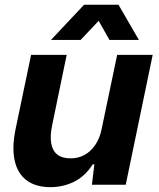

<svg xmlns="http://www.w3.org/2000/svg" viewBox="-20 -763 658 793"><path d="M188.6 10Q128 10 90.3 -17.9Q52.6 -45.9 40.6 -99.8Q28.6 -153.7 44.6 -231.3L108.4 -536.3H255.4L195.4 -245.7Q186.4 -202.6 191.4 -171.9Q196.3 -141.3 216.2 -125.1Q236.1 -109 271.6 -109Q304.3 -109 330.2 -123.7Q356.1 -138.4 374.2 -165.6Q392.3 -192.7 399.6 -229.3L463.9 -536.3H610.6L499.3 0H359.7L369.7 -84.4H363.1Q331.1 -34.3 285.4 -12.1Q239.7 10 188.6 10ZM190.6 -598.1 327.3 -743.4H469.4L553.6 -598.1H432.1L387.4 -677L313.1 -598.1Z"/></svg>

Font: Mona Sans ExtraLight
Style: Italic
Weight: 200
Italic angle: -11.6951°
Designer: Deni Anggara
Foundry: GitHub
Version: Version 2.000